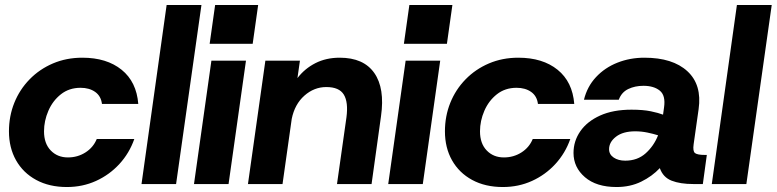

<svg xmlns="http://www.w3.org/2000/svg" viewBox="-20 -740 3123 772"><path d="M249 12Q178 12 125.5 -16.5Q73 -45 44.5 -95.5Q16 -146 16 -212Q16 -273 37.5 -326.5Q59 -380 99 -421Q139 -462 193 -485Q247 -508 311 -508Q409 -508 469 -459.5Q529 -411 536 -322H390Q386 -354 362.5 -370.5Q339 -387 304 -387Q258 -387 225 -361Q192 -335 174.5 -294.5Q157 -254 157 -212Q157 -163 184 -135Q211 -107 253 -107Q292 -107 323.5 -127Q355 -147 369 -181H520Q500 -124 460 -80.5Q420 -37 366 -12.5Q312 12 249 12Z M549 0 650 -720H790L688 0Z M823 -564 845 -720H1018L996 -564ZM760 0 830 -496H969L899 0Z M1335 0 1373 -268Q1381 -329 1362.5 -359.5Q1344 -390 1292 -390Q1243 -390 1204 -355.5Q1165 -321 1153 -262L1116 0H977L1047 -496H1186L1176 -426Q1205 -464 1248 -486Q1291 -508 1346 -508Q1442 -508 1485 -446.5Q1528 -385 1512 -273L1474 0Z M1604 -564 1626 -720H1799L1777 -564ZM1541 0 1611 -496H1750L1680 0Z M2002 12Q1931 12 1878.5 -16.5Q1826 -45 1797.5 -95.5Q1769 -146 1769 -212Q1769 -273 1790.5 -326.5Q1812 -380 1852 -421Q1892 -462 1946 -485Q2000 -508 2064 -508Q2162 -508 2222 -459.5Q2282 -411 2289 -322H2143Q2139 -354 2115.5 -370.5Q2092 -387 2057 -387Q2011 -387 1978 -361Q1945 -335 1927.5 -294.5Q1910 -254 1910 -212Q1910 -163 1937 -135Q1964 -107 2006 -107Q2045 -107 2076.5 -127Q2108 -147 2122 -181H2273Q2253 -124 2213 -80.5Q2173 -37 2119 -12.5Q2065 12 2002 12Z M2459 12Q2378 12 2332 -27.5Q2286 -67 2286 -125Q2286 -173 2313.5 -212.5Q2341 -252 2393 -275.5Q2445 -299 2519 -299Q2566 -299 2597 -292.5Q2628 -286 2646 -279L2650 -308Q2657 -356 2633 -375.5Q2609 -395 2567 -395Q2533 -395 2506 -382Q2479 -369 2468 -339H2328Q2341 -392 2376.5 -430Q2412 -468 2462.5 -488Q2513 -508 2571 -508Q2685 -508 2744 -453.5Q2803 -399 2789 -301L2769 -160Q2765 -132 2774.5 -124.5Q2784 -117 2815 -117H2822L2806 0H2768Q2715 0 2680.5 -13.5Q2646 -27 2633 -64Q2602 -31 2558 -9.5Q2514 12 2459 12ZM2429 -140Q2429 -119 2447.5 -106.5Q2466 -94 2494 -94Q2543 -94 2576 -123.5Q2609 -153 2626 -196Q2607 -202 2583 -207Q2559 -212 2534 -212Q2485 -212 2457 -190.5Q2429 -169 2429 -140Z M2842 0 2943 -720H3083L2981 0Z"/></svg>

Font: Host Grotesk ExtraBold
Style: Italic
Weight: 800
Italic angle: -8°
Designer: Doğukan Karapınar
Foundry: Element Type
Version: Version 1.003; ttfautohint (v1.8.4.7-5d5b)